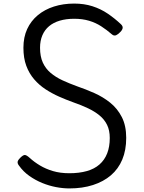

<svg xmlns="http://www.w3.org/2000/svg" viewBox="-20 -1035 804 1074"><path d="M368 19Q332 19 293 11.5Q254 4 216 -11.5Q178 -27 144 -51Q110 -75 86 -109Q78 -119 78.5 -128.5Q79 -138 93 -152Q108 -167 117.5 -168Q127 -169 146 -152Q171 -129 203.5 -109.5Q236 -90 276.5 -78Q317 -66 368 -66Q423 -66 465.5 -78Q508 -90 536.5 -115Q565 -140 579.5 -177Q594 -214 594 -263Q594 -306 579 -336.5Q564 -367 536.5 -389.5Q509 -412 472 -429.5Q435 -447 389 -463Q350 -477 310.5 -494.5Q271 -512 235 -535.5Q199 -559 171 -591.5Q143 -624 127 -667Q111 -710 111 -768Q111 -827 132 -872.5Q153 -918 191.5 -950Q230 -982 282 -998.5Q334 -1015 395 -1015Q451 -1015 497.5 -1000Q544 -985 583 -958.5Q622 -932 657 -899Q668 -888 666 -877.5Q664 -867 653 -856Q641 -843 629.5 -838Q618 -833 607 -842Q577 -868 546 -888Q515 -908 478 -919Q441 -930 395 -930Q350 -930 314.5 -919.5Q279 -909 254.5 -888.5Q230 -868 217 -837.5Q204 -807 204 -768Q204 -719 219.5 -685Q235 -651 263.5 -627Q292 -603 330 -585.5Q368 -568 412 -552Q459 -536 507.5 -514.5Q556 -493 596.5 -460.5Q637 -428 661.5 -380Q686 -332 686 -264Q686 -195 664 -142.5Q642 -90 600.5 -54.5Q559 -19 500 0Q441 19 368 19Z"/></svg>

Font: Playwrite NG Modern
Style: Regular
Weight: 400
Designer: Veronika Burian, José Scaglione
Foundry: TypeTogether
Version: Version 1.002